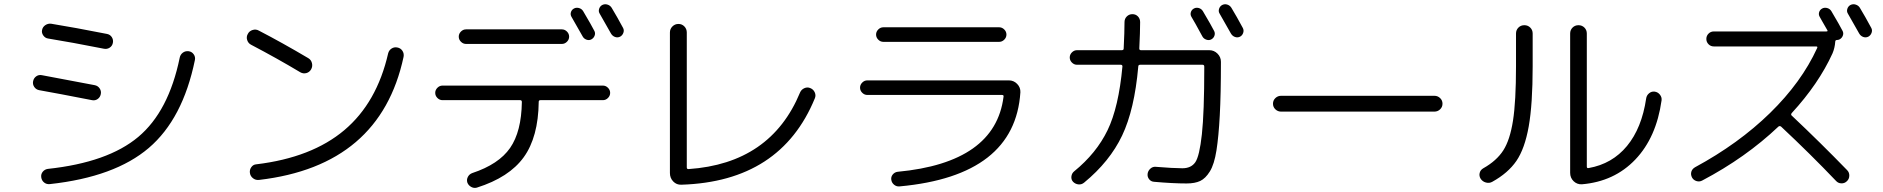

<svg xmlns="http://www.w3.org/2000/svg" viewBox="-20 -858 9040 922"><path d="M886 -612Q901 -610 910 -597.5Q919 -585 916 -570Q858 -287 694.5 -147.5Q531 -8 220 26Q204 28 192 18.5Q180 9 178 -7Q176 -22 185.5 -33.5Q195 -45 210 -47Q498 -78 644 -200.5Q790 -323 843 -581Q846 -596 858 -605Q870 -614 886 -612ZM168 -425Q153 -428 144.5 -440.5Q136 -453 139 -468Q142 -483 154 -491.5Q166 -500 181 -497Q333 -469 435 -449Q450 -446 458.5 -433.5Q467 -421 464 -406Q461 -391 449 -382.5Q437 -374 422 -377Q253 -410 168 -425ZM479 -624Q322 -655 211 -673Q197 -675 188 -687.5Q179 -700 182 -714Q185 -729 198 -737.5Q211 -746 226 -744Q337 -726 494 -695Q509 -692 517 -679.5Q525 -667 522 -652Q519 -637 506.5 -629Q494 -621 479 -624Z M1186 -643Q1172 -650 1167 -665.5Q1162 -681 1170 -695Q1177 -709 1193 -714Q1209 -719 1223 -711Q1335 -653 1460 -579Q1474 -571 1478 -555Q1482 -539 1474 -525Q1466 -511 1451 -507Q1436 -503 1422 -511Q1310 -578 1186 -643ZM1888 -630Q1904 -627 1912.5 -614Q1921 -601 1918 -585Q1806 -62 1224 6Q1208 8 1195 -2Q1182 -12 1180 -28Q1178 -43 1187 -55.5Q1196 -68 1211 -69Q1477 -101 1633.5 -233Q1790 -365 1844 -602Q1848 -617 1860.5 -625Q1873 -633 1888 -630Z M2780 -805Q2822 -734 2834 -710Q2840 -699 2835.5 -687Q2831 -675 2820 -669Q2809 -663 2796.5 -667.5Q2784 -672 2778 -683Q2748 -737 2725 -776Q2718 -787 2721.5 -799Q2725 -811 2736 -817Q2747 -823 2760 -819.5Q2773 -816 2780 -805ZM2917 -821Q2943 -778 2972 -724Q2978 -713 2973.5 -700.5Q2969 -688 2958 -682Q2946 -676 2933.5 -680.5Q2921 -685 2914 -697Q2894 -733 2860 -792Q2853 -803 2857 -815.5Q2861 -828 2872 -834Q2884 -840 2897 -836Q2910 -832 2917 -821ZM2218 -717H2678Q2692 -717 2702.5 -706.5Q2713 -696 2713 -682Q2713 -668 2702.5 -657.5Q2692 -647 2678 -647H2218Q2204 -647 2193.5 -657.5Q2183 -668 2183 -682Q2183 -696 2193.5 -706.5Q2204 -717 2218 -717ZM2105 -377Q2091 -377 2080.5 -387.5Q2070 -398 2070 -412Q2070 -426 2080.5 -436.5Q2091 -447 2105 -447H2875Q2889 -447 2899.5 -436.5Q2910 -426 2910 -412Q2910 -398 2899.5 -387.5Q2889 -377 2875 -377H2575Q2567 -377 2567 -369Q2565 -200 2495 -103Q2425 -6 2270 43Q2256 47 2242.5 39.5Q2229 32 2224 18Q2220 4 2227 -9Q2234 -22 2248 -27Q2375 -69 2429.5 -147.5Q2484 -226 2486 -368Q2486 -377 2478 -377Z M3252 29Q3229 30 3213 13.5Q3197 -3 3197 -27V-702Q3197 -719 3209 -731Q3221 -743 3238 -743Q3255 -743 3266.5 -731Q3278 -719 3278 -702V-54Q3278 -46 3286 -46Q3681 -73 3822 -414Q3828 -428 3842.5 -434.5Q3857 -441 3871 -435Q3886 -429 3892.5 -414.5Q3899 -400 3893 -386Q3729 14 3252 29Z M4145 -402Q4131 -402 4120.5 -412.5Q4110 -423 4110 -437Q4110 -451 4120.5 -461.5Q4131 -472 4145 -472H4825Q4848 -472 4864.5 -455Q4881 -438 4880 -415Q4854 -14 4301 37Q4286 39 4274 29.5Q4262 20 4260 5Q4258 -9 4267 -20Q4276 -31 4290 -33Q4759 -77 4799 -393Q4801 -402 4792 -402ZM4222 -727H4778Q4792 -727 4802.5 -716.5Q4813 -706 4813 -692Q4813 -678 4802.5 -667.5Q4792 -657 4778 -657H4222Q4208 -657 4197.5 -667.5Q4187 -678 4187 -692Q4187 -706 4197.5 -716.5Q4208 -727 4222 -727Z M5756 -805Q5798 -734 5810 -710Q5816 -699 5812 -687Q5808 -675 5797 -669Q5786 -663 5773 -667.5Q5760 -672 5754 -683Q5714 -757 5702 -776Q5695 -787 5698.5 -799Q5702 -811 5713 -817Q5724 -823 5736.5 -819.5Q5749 -816 5756 -805ZM5849 -834Q5861 -840 5873.5 -836Q5886 -832 5893 -821Q5919 -778 5948 -724Q5954 -713 5950 -700.5Q5946 -688 5935 -682Q5923 -676 5910.5 -680.5Q5898 -685 5891 -697Q5871 -733 5837 -792Q5830 -803 5834 -815.5Q5838 -828 5849 -834ZM5152 -547Q5138 -547 5127.5 -557.5Q5117 -568 5117 -582Q5117 -596 5127.5 -606.5Q5138 -617 5152 -617H5367Q5376 -617 5376 -625Q5380 -705 5380 -752Q5380 -768 5391 -779Q5402 -790 5418 -790Q5434 -790 5444.5 -779Q5455 -768 5455 -752Q5455 -705 5451 -625Q5451 -617 5459 -617H5787Q5810 -617 5826.5 -600.5Q5843 -584 5843 -561Q5843 -406 5837.5 -304Q5832 -202 5821.5 -135.5Q5811 -69 5790 -35Q5769 -1 5743.5 11Q5718 23 5678 23Q5612 23 5522 15Q5507 14 5498 2.5Q5489 -9 5491 -24Q5493 -38 5504 -48Q5515 -58 5529 -57Q5615 -50 5658 -50Q5700 -50 5720 -79Q5740 -108 5751.5 -213Q5763 -318 5763 -533V-538Q5763 -547 5755 -547H5455Q5446 -547 5446 -538Q5428 -332 5368.5 -207Q5309 -82 5186 19Q5174 29 5159 27.5Q5144 26 5133 15Q5123 4 5125 -11Q5127 -26 5138 -35Q5245 -122 5298.5 -232.5Q5352 -343 5370 -539Q5370 -547 5362 -547Z M6132 -322Q6116 -322 6104.5 -333Q6093 -344 6093 -360Q6093 -376 6104.5 -387Q6116 -398 6132 -398H6868Q6884 -398 6895.5 -387Q6907 -376 6907 -360Q6907 -344 6895.5 -333Q6884 -322 6868 -322Z M7576 27Q7553 28 7536.5 12Q7520 -4 7520 -28V-697Q7520 -714 7531.5 -725.5Q7543 -737 7560 -737Q7577 -737 7588.5 -725.5Q7600 -714 7600 -697V-58Q7600 -49 7609 -51Q7722 -71 7793 -157Q7864 -243 7885 -385Q7887 -400 7899 -410Q7911 -420 7926 -418Q7941 -416 7951 -403.5Q7961 -391 7959 -376Q7934 -198 7833 -92Q7732 14 7576 27ZM7146 15Q7132 23 7115.5 18.5Q7099 14 7090 0Q7082 -13 7085.5 -27.5Q7089 -42 7103 -50Q7167 -86 7199 -136Q7231 -186 7245.5 -278.5Q7260 -371 7260 -540V-697Q7260 -714 7271.5 -725.5Q7283 -737 7300 -737Q7317 -737 7328.5 -725.5Q7340 -714 7340 -697V-540Q7340 -357 7321 -250.5Q7302 -144 7262 -85.5Q7222 -27 7146 15Z M8854 -792Q8847 -803 8851 -815.5Q8855 -828 8866 -834Q8878 -840 8891 -836Q8904 -832 8911 -821Q8937 -778 8966 -724Q8972 -713 8967.5 -700.5Q8963 -688 8952 -682Q8940 -676 8927.5 -680.5Q8915 -685 8908 -697Q8888 -733 8854 -792ZM8850 -41Q8861 -30 8860.5 -14Q8860 2 8849 12Q8838 23 8822.5 22.5Q8807 22 8797 11Q8674 -118 8533 -250Q8526 -255 8520 -250Q8363 -101 8154 9Q8141 16 8126.5 11.5Q8112 7 8105 -6Q8098 -20 8102 -33.5Q8106 -47 8120 -55Q8329 -168 8480 -315.5Q8631 -463 8706 -627Q8710 -635 8701 -635H8210Q8195 -635 8184.5 -645.5Q8174 -656 8174 -671Q8174 -686 8184.5 -696.5Q8195 -707 8210 -707H8750Q8759 -707 8755 -713Q8751 -720 8743.5 -733Q8736 -746 8730 -756.5Q8724 -767 8719 -776Q8712 -787 8715.5 -799Q8719 -811 8730 -817Q8741 -823 8754 -819.5Q8767 -816 8774 -805Q8816 -734 8828 -710Q8834 -699 8829.5 -687Q8825 -675 8814 -669Q8808 -666 8802 -666Q8793 -666 8793 -658Q8791 -628 8780 -602Q8713 -455 8584 -315Q8578 -307 8585 -302Q8722 -173 8850 -41Z"/></svg>

Font: Rounded Mplus 1c
Style: Regular
Weight: 400
Version: Version 1.059.20150529